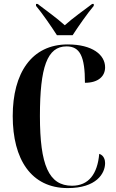

<svg xmlns="http://www.w3.org/2000/svg" viewBox="-20 -951 591 981"><path d="M271 -771H351C380 -816 427 -883 459 -921V-931H451C412 -901 353 -860 311 -822C269 -860 211 -901 172 -931H164V-921C196 -883 242 -816 271 -771ZM326 10C473 10 517 -65 517 -118C517 -132 512 -157 487 -165C478 -62 433 -2 348 -2C229 -2 184 -108 184 -358C184 -608 221 -714 320 -714C389 -714 414 -662 414 -528C483 -528 517 -562 517 -607C517 -671 452 -724 326 -724C141 -724 45 -577 45 -358C45 -137 139 10 326 10Z"/></svg>

Font: Noto Serif Display ExtraCondensed
Style: Bold
Weight: 700
Width: 2
Designer: Monotype Design Team
Foundry: Monotype Imaging Inc.
Version: Version 2.009